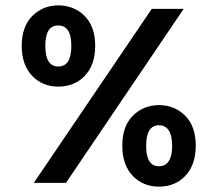

<svg xmlns="http://www.w3.org/2000/svg" viewBox="-20 -682 805 716"><path d="M198 -662C160 -662 128 -649 102 -624C75 -598 61 -560 61 -511C61 -462 75 -424 102 -397C127 -372 159 -359 197 -359C236 -359 269 -372 294 -397C321 -424 335 -462 335 -511C335 -560 321 -598 294 -624C269 -649 234 -662 198 -662ZM246 -511C246 -460 230 -434 197 -434C165 -434 149 -460 149 -511C149 -562 165 -587 197 -587C230 -587 246 -562 246 -511ZM106 0H226L665 -649H546ZM573 -290C535 -290 503 -277 477 -252C450 -226 436 -188 436 -139C436 -90 450 -51 477 -24C502 1 534 14 573 14C612 14 644 1 669 -24C696 -51 710 -90 710 -139C710 -188 696 -226 669 -252C643 -277 611 -290 573 -290ZM573 -215C601 -215 622 -194 622 -138C622 -83 601 -62 573 -62C541 -62 525 -87 525 -138C525 -189 541 -215 573 -215Z"/></svg>

Font: Karla
Style: Bold Stencil
Weight: 400
Designer: Jonathan Pinhorn
Version: Version 1.000